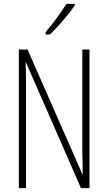

<svg xmlns="http://www.w3.org/2000/svg" viewBox="-20 -969 557 989"><path d="M441 0H397L114 -647H112Q113 -623 113.5 -594Q114 -565 114 -526V0H77V-714H122L404 -72H406Q406 -108 405 -143.5Q404 -179 404 -202V-714H441ZM365 -941Q349 -917 326.5 -889.5Q304 -862 280 -835.5Q256 -809 237 -791H215V-803Q248 -843 273 -877Q298 -911 322 -949H365Z"/></svg>

Font: Noto Sans Arabic UI XCn XLt
Style: Regular
Weight: 200
Width: 2
Designer: Monotype Design Team, Nadine Chahine and Nizar Qandah
Foundry: Monotype Imaging Inc.
Version: Version 2.010; ttfautohint (v1.8.4.7-5d5b)